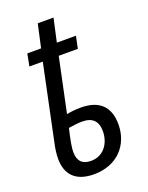

<svg xmlns="http://www.w3.org/2000/svg" viewBox="-145 -832 704 916"><g transform="rotate(-20 207.5 -374.5)"><path d="M171 10C289 10 361 -70 361 -175C361 -263 314 -311 219 -311C193 -311 166 -308 147 -304L205 -579H302L315 -641H218L244 -759H164L138 -641H68L56 -579H124L44 -197C38 -171 34 -143 34 -118C34 -36 80 10 171 10ZM179 -55C135 -55 113 -78 113 -124C113 -146 120 -184 133 -239C157 -243 181 -246 202 -246C254 -246 280 -221 280 -169C280 -112 246 -55 179 -55Z"/></g></svg>

Font: Noto Sans Condensed
Style: Italic
Weight: 400
Width: 3
Italic angle: -12°
Designer: Monotype Design Team
Foundry: Monotype Imaging Inc.
Version: Version 2.013